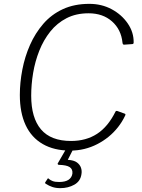

<svg xmlns="http://www.w3.org/2000/svg" viewBox="-20 -772 738 997"><path d="M444 -752Q508 -752 560 -724Q612 -696 643.5 -650Q675 -604 674 -551Q674 -543 666 -543L624 -540Q617 -540 616 -551Q609 -619 561.5 -661Q514 -703 440 -703Q375 -703 325.5 -677.5Q276 -652 241 -608Q206 -564 184 -508.5Q162 -453 152 -393Q142 -333 142 -275Q142 -160 193 -100Q244 -40 349 -40Q427 -40 484 -77Q541 -114 580 -193Q583 -198 591 -195L627 -182Q634 -180 630 -172Q615 -140 593 -112Q571 -84 544 -62Q517 -40 485 -23.5Q453 -7 418 1.5Q383 10 345 10Q261 10 202 -24Q143 -58 113 -122.5Q83 -187 83 -279Q83 -343 96 -410.5Q109 -478 136 -539Q163 -600 205 -648.5Q247 -697 306.5 -724.5Q366 -752 444 -752ZM403 132Q398 169 366 187Q334 205 293 205Q270 205 252 199Q234 193 219 183Q217 183 215.5 180.5Q214 178 214 176L228 155Q229 153 230.5 154Q232 155 234 157Q242 164 254 168.5Q266 173 287 173Q319 173 336 161.5Q353 150 356 129Q358 106 341.5 95.5Q325 85 286 84Q282 84 280.5 81.5Q279 79 279 78L327 -5H364L333 56Q332 57 332 57.5Q332 58 333 58Q364 60 379.5 71.5Q395 83 400.5 99Q406 115 403 132Z"/></svg>

Font: Libre Franklin ExtraLight
Style: Italic
Weight: 250
Italic angle: -8°
Designer: Pablo Impallari, Rodrigo Fuenzalida, Nhung Nguyen
Foundry: Impallari Type
Version: Version 3.000